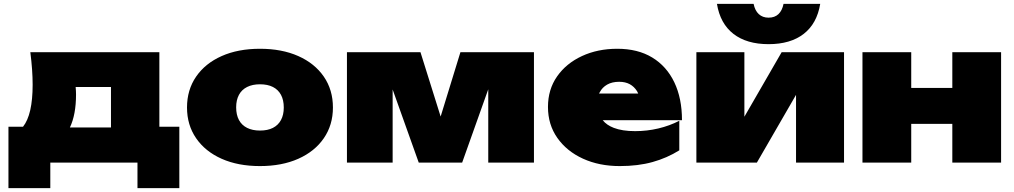

<svg xmlns="http://www.w3.org/2000/svg" viewBox="-20 -847 5282 1000"><path d="M914 -187V133H696V0H242V133H24V-187H100Q150 -250 150 -406Q150 -444 147 -486Q144 -528 138 -575H810V-187ZM374 -394Q376 -373 376 -355Q376 -250 344 -183H558V-394Z M1334 18Q1220 18 1134.5 -20Q1049 -58 1001.5 -127Q954 -196 954 -287Q954 -379 1001.5 -448Q1049 -517 1134.5 -555Q1220 -593 1334 -593Q1448 -593 1533.5 -555Q1619 -517 1666.5 -448Q1714 -379 1714 -287Q1714 -196 1666.5 -127Q1619 -58 1533.5 -20Q1448 18 1334 18ZM1334 -167Q1374 -167 1401.5 -181Q1429 -195 1443.5 -222Q1458 -249 1458 -287Q1458 -326 1443.5 -353Q1429 -380 1401.5 -394Q1374 -408 1334 -408Q1295 -408 1267 -394Q1239 -380 1224.5 -353Q1210 -326 1210 -288Q1210 -249 1224.5 -222Q1239 -195 1267 -181Q1295 -167 1334 -167Z M1787 0V-575H2170L2275 -240L2378 -575H2761V0H2523V-382L2387 0H2161L2025 -381V0Z M3208 18Q3101 18 3016.5 -20.5Q2932 -59 2883 -128.5Q2834 -198 2834 -290Q2834 -381 2881.5 -449Q2929 -517 3011 -555Q3093 -593 3195 -593Q3302 -593 3377 -547.5Q3452 -502 3492 -418.5Q3532 -335 3532 -221H3119Q3140 -195 3177 -181Q3221 -164 3288 -164Q3350 -164 3409 -178Q3468 -192 3518 -218V-64Q3454 -24 3378.5 -3Q3303 18 3208 18ZM3304 -360Q3301 -366 3298 -372Q3283 -396 3260 -408.5Q3237 -421 3205 -421Q3168 -421 3142.5 -406.5Q3117 -392 3104 -367Q3102 -364 3100 -360Z M3607 0V-575H3857V-239L4051 -575H4376V0H4126V-353L3922 0ZM3983 -617Q3869 -617 3800 -670.5Q3731 -724 3714 -827H3905Q3912 -792 3932 -773.5Q3952 -755 3983 -755Q4015 -755 4034.5 -773.5Q4054 -792 4061 -827H4252Q4235 -724 4166 -670.5Q4097 -617 3983 -617Z M4472 -575H4726V-389H4940V-575H5194V0H4940V-202H4726V0H4472Z"/></svg>

Font: Bounded
Style: Regular
Weight: 900
Designer: Vlad Churkin
Version: Version 1.0